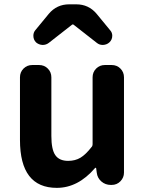

<svg xmlns="http://www.w3.org/2000/svg" viewBox="-20 -863 677 896"><path d="M245.1 13.7Q73.2 13.7 73.2 -210V-502Q73.2 -526.4 89.8 -543Q106.4 -559.6 130.9 -559.6H162.1Q186.5 -559.6 203.1 -543Q219.7 -526.4 219.7 -502V-228.5Q219.7 -165 238.3 -138.7Q256.8 -112.3 297.9 -112.3Q331.1 -112.3 355.5 -127Q379.9 -141.6 407.2 -176.8Q412.1 -181.6 412.1 -189.5V-502Q412.1 -526.4 428.7 -543Q445.3 -559.6 469.7 -559.6H501Q525.4 -559.6 542 -543Q558.6 -526.4 558.6 -502V-57.6Q558.6 -34.2 542 -17.1Q525.4 0 501 0H497.1Q471.7 0 453.1 -16.1Q434.6 -32.2 431.6 -56.6L428.7 -78.1Q427.7 -80.1 425.8 -80.1Q423.8 -80.1 422.9 -78.1Q343.8 13.7 245.1 13.7ZM148.4 -665Q135.7 -677.7 135.7 -696.3Q135.7 -710.9 144.5 -721.7L208 -798.8Q245.1 -842.8 302.7 -842.8H335.9Q393.6 -842.8 430.7 -798.8L494.1 -721.7Q503.9 -710.9 503.9 -696.3Q503.9 -677.7 490.2 -665Q478.5 -654.3 460.9 -653.3Q460 -653.3 459 -653.3Q443.4 -653.3 431.6 -663.1L324.2 -747.1Q322.3 -749 319.8 -749Q317.4 -749 315.4 -747.1L208 -663.1Q195.3 -653.3 179.7 -653.3Q178.7 -653.3 177.7 -653.3Q161.1 -654.3 148.4 -665Z"/></svg>

Font: Gen Jyuu Gothic P Bold
Style: Bold
Weight: 700
Designer: [Source Han Sans]
Ryoko NISHIZUKA  (kana & ideographs); Paul D. Hunt (Latin, Greek & Cyrillic); Wenlong ZHANG  (bopomofo
Version: Version 1.002.20150607